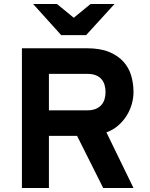

<svg xmlns="http://www.w3.org/2000/svg" viewBox="-20 -942 754 962"><path d="M89.8 0V-700.2H415Q481.4 -700.2 526.1 -681.9Q570.8 -663.6 598.1 -633.3Q625.5 -603 637.2 -563.5Q648.9 -523.9 648.9 -481Q648.9 -451.2 640.4 -420.7Q631.8 -390.1 614.7 -362.8Q597.7 -335.4 572.3 -313.2Q546.9 -291 513.2 -278.8L648.9 0H497.1L366.2 -261.2H225.1V0ZM417 -389.2Q442.9 -389.2 460.4 -396.7Q478 -404.3 488.8 -417Q499.5 -429.7 504.2 -446.3Q508.8 -462.9 508.8 -481Q508.8 -497.6 504.6 -513.9Q500.5 -530.3 490.2 -543.2Q480 -556.2 462.2 -564Q444.3 -571.8 417 -571.8H225.1V-389.2ZM411.6 -766.1H286.6L146 -921.9H265.6L349.6 -853L433.6 -921.9H553.7Z"/></svg>

Font: Overpass
Style: Bold
Weight: 700
Designer: Delve Withrington
Foundry: Delve Fonts
Version: Version 1.001